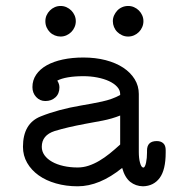

<svg xmlns="http://www.w3.org/2000/svg" viewBox="-20 -617 642 653"><path d="M174.8 -342.8Q182.1 -331.5 182.1 -319.8Q182.1 -298.3 168.5 -285.9Q154.8 -273.4 134.3 -273.4Q115.7 -273.4 103 -287.1Q90.3 -300.8 90.3 -320.8Q90.3 -344.2 103 -363Q115.7 -381.8 138.7 -394.8Q161.6 -407.7 193.6 -414.6Q225.6 -421.4 263.7 -421.4Q304.7 -421.4 339.4 -412.4Q374 -403.3 398.9 -387Q423.8 -370.6 438 -347.7Q452.1 -324.7 452.1 -297.4V-99.6Q452.1 -89.8 453.1 -80.6Q454.1 -71.3 456.1 -64Q458 -56.6 460.7 -52Q463.4 -47.4 467.3 -47.4Q468.3 -47.4 468.3 -46.9Q473.6 -48.8 476.8 -64Q480 -79.1 480 -98.1V-105Q480 -137.2 513.2 -137.2Q527.3 -137.2 535.4 -129.6Q543.5 -122.1 543.5 -106.4V-98.1Q543.5 -39.6 523.2 -12Q502.9 15.6 466.3 16.6Q441.4 16.1 422.9 1.5Q404.3 -13.7 395.5 -45.9Q318.4 16.6 244.1 16.6Q204.6 16.6 170.4 6.8Q136.2 -2.9 111.3 -20.8Q86.4 -38.6 72.3 -63.2Q58.1 -87.9 58.1 -117.7Q58.1 -197.3 118.7 -221.2Q178.2 -245.1 256.3 -258.3Q292 -264.2 327.1 -271.7Q362.3 -279.3 388.7 -293.9V-297.4Q388.7 -310.5 378.4 -321.8Q368.2 -333 350.8 -341.1Q333.5 -349.1 310.8 -353.5Q288.1 -357.9 263.7 -357.9Q233.9 -357.9 211.2 -354Q188.5 -350.1 174.8 -342.8ZM388.7 -125.5V-224.1Q360.4 -212.9 329.1 -206.8Q297.9 -200.7 267.1 -195.3Q238.8 -189.9 213.6 -184.1Q188.5 -178.2 166 -171.4Q122.1 -157.2 122.1 -117.7Q122.1 -102.1 131.3 -89.1Q140.6 -76.2 157 -66.9Q173.3 -57.6 195.8 -52.5Q218.3 -47.4 244.1 -47.4Q263.2 -47.4 281.5 -53.5Q299.8 -59.6 317.6 -70.1Q335.4 -80.6 353 -94.7Q370.6 -108.9 388.7 -125.5ZM416 -596.7Q426.8 -596.7 436 -592.5Q445.3 -588.4 452.4 -581.3Q459.5 -574.2 463.6 -564.9Q467.8 -555.7 467.8 -544.9Q467.8 -534.2 463.6 -524.7Q459.5 -515.1 452.4 -508.1Q445.3 -501 435.8 -496.8Q426.3 -492.7 416 -492.7Q404.8 -492.7 395.3 -497.1Q385.7 -501.5 378.7 -508.5Q371.6 -515.6 367.7 -525.1Q363.8 -534.7 363.8 -544.9Q363.8 -555.2 367.9 -564.5Q372.1 -573.7 378.9 -581.1Q385.7 -588.4 395.3 -592.5Q404.8 -596.7 416 -596.7ZM186 -596.7Q196.8 -596.7 206.1 -592.5Q215.3 -588.4 222.4 -581.3Q229.5 -574.2 233.6 -564.9Q237.8 -555.7 237.8 -544.9Q237.8 -534.2 233.6 -524.7Q229.5 -515.1 222.4 -508.1Q215.3 -501 205.8 -496.8Q196.3 -492.7 186 -492.7Q175.8 -492.7 166.3 -496.6Q156.7 -500.5 149.7 -507.6Q142.6 -514.6 138.4 -524.2Q134.3 -533.7 134.3 -544.9Q134.3 -555.7 138.4 -564.9Q142.6 -574.2 149.7 -581.3Q156.7 -588.4 166 -592.5Q175.3 -596.7 186 -596.7Z"/></svg>

Font: Erica Type
Style: Regular
Weight: 400
Designer: Peter Wiegel
Foundry: Peter Wiegel
Version: Version 1.000 2010 initial release